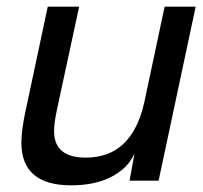

<svg xmlns="http://www.w3.org/2000/svg" viewBox="-20 -541 608 575"><path d="M193 14Q44 14 44 -114Q44 -151 57 -211L123 -521H217L150 -210Q142 -173 142 -148Q142 -69 237 -69Q375 -69 412 -234L473 -521H566L455 0H368L383 -82Q373 -59 356 -42Q299 14 193 14Z"/></svg>

Font: Nacelle
Style: Italic
Weight: 400
Italic angle: -12°
Designer: Sora Sagano
Foundry: Sora Sagano
Version: Version 1.000;FEAKit 1.0